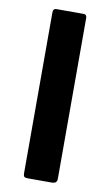

<svg xmlns="http://www.w3.org/2000/svg" viewBox="-85 -786 477 830"><g transform="rotate(10 153.0 -371.0)"><path d="M213 -742H94C84 -742 79 -736.3 79 -725V-18C79 -11.3 80.3 -6.7 83 -4C85.7 -1.3 91 0 99 0H203C211.7 0 217.8 -1.7 221.5 -5C225.2 -8.3 227 -14 227 -22V-726C227 -736.7 222.3 -742 213 -742Z"/></g></svg>

Font: Libre Franklin SemiBold
Style: Regular
Weight: 600
Designer: Pablo Impallari, Rodrigo Fuenzalida
Foundry: Impallari Type
Version: Version 1.002; ttfautohint (v1.5)